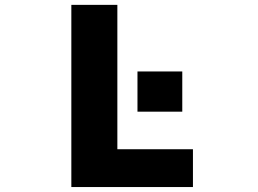

<svg xmlns="http://www.w3.org/2000/svg" viewBox="-20 -752 1040 774"><path d="M534.2 -301.8V-463.9H714.8V-301.8ZM453.1 -732.4V-150.4H757.8V2H267.6V-732.4Z"/></svg>

Font: GenEi Gothic M Heavy
Style: Regular
Weight: 800
Designer: o_tamon (Modified); [Source Han Sans]
Ryoko NISHIZUKA  (kana & ideographs); Paul D. Hunt (Latin, Greek & Cyrillic); Wenl
Version: Version 1.1a;Original Version 1.004